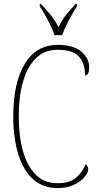

<svg xmlns="http://www.w3.org/2000/svg" viewBox="-20 -954 504 984"><path d="M275 10Q200 10 149.5 -35.5Q99 -81 73.5 -164Q48 -247 48 -358Q48 -528 106.5 -626Q165 -724 277 -724Q356 -724 396.5 -689.5Q437 -655 437 -611Q437 -567 416 -567Q416 -629 384.5 -664Q353 -699 275 -699Q208 -699 163.5 -655Q119 -611 97.5 -534Q76 -457 76 -358Q76 -258 97.5 -180.5Q119 -103 163 -59Q207 -15 275 -15Q336 -15 369 -42.5Q402 -70 419 -112Q432 -104 432 -85Q432 -69 413 -46.5Q394 -24 359 -7Q324 10 275 10ZM259 -774Q248 -808 225.5 -850.5Q203 -893 184 -921V-934H190Q220 -902 240.5 -876.5Q261 -851 280 -815Q298 -851 317.5 -876.5Q337 -902 368 -934H374V-921Q355 -893 333 -850.5Q311 -808 298 -774Z"/></svg>

Font: Noto Serif Ethiopic Condensed Thin
Style: Regular
Weight: 100
Width: 3
Designer: Monotype Design Team
Foundry: Monotype Imaging Inc.
Version: Version 2.102; ttfautohint (v1.8.4.7-5d5b)